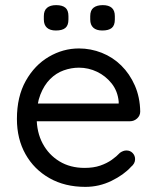

<svg xmlns="http://www.w3.org/2000/svg" viewBox="-20 -719 613 749"><path d="M313 10Q233 10 173 -24Q113 -58 79.5 -117.5Q46 -177 46 -255Q46 -342 80.5 -403.5Q115 -465 170.5 -497.5Q226 -530 288 -530Q334 -530 377 -513Q420 -496 453 -463.5Q486 -431 506 -385.5Q526 -340 527 -284Q527 -268 515 -257Q503 -246 487 -246H92L74 -315H459L443 -301V-323Q439 -364 415.5 -393.5Q392 -423 358.5 -439Q325 -455 288 -455Q258 -455 228.5 -444.5Q199 -434 175.5 -410.5Q152 -387 137.5 -350Q123 -313 123 -261Q123 -203 146.5 -159Q170 -115 212 -89.5Q254 -64 310 -64Q345 -64 371 -73Q397 -82 416 -95.5Q435 -109 448 -123Q461 -132 473 -132Q488 -132 497.5 -122Q507 -112 507 -98Q507 -81 491 -68Q463 -37 415 -13.5Q367 10 313 10ZM379 -600Q356 -600 344 -611Q332 -622 332 -643V-656Q332 -679 345 -689Q358 -699 381 -699Q404 -699 416 -688.5Q428 -678 428 -656V-643Q428 -620 416 -610Q404 -600 379 -600ZM198 -600Q175 -600 163 -611Q151 -622 151 -643V-656Q151 -678 163.5 -688.5Q176 -699 199 -699Q223 -699 235 -689Q247 -679 247 -656V-643Q247 -620 235 -610Q223 -600 198 -600Z"/></svg>

Font: Quicksand Light Medium
Style: Regular
Weight: 500
Version: Version 3.006